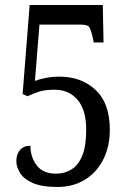

<svg xmlns="http://www.w3.org/2000/svg" viewBox="-20 -734 517 764"><path d="M208 10Q145 10 109 -6.5Q73 -23 59 -47Q45 -71 45 -93Q45 -120 59.5 -137Q74 -154 101 -154Q101 -109 126 -76Q151 -43 203 -43Q237 -43 264 -59.5Q291 -76 307 -114Q323 -152 323 -218Q323 -297 288.5 -337Q254 -377 197 -377Q158 -377 132.5 -368.5Q107 -360 90 -351L70 -360L98 -714H389L392 -565H353L348 -589Q342 -615 335.5 -625.5Q329 -636 303 -636H137L119 -412Q134 -418 160 -423.5Q186 -429 217 -429Q304 -429 360.5 -376Q417 -323 417 -218Q417 -151 391 -99.5Q365 -48 318 -19Q271 10 208 10Z"/></svg>

Font: Noto Serif Ethiopic Condensed
Style: Regular
Weight: 400
Width: 3
Designer: Monotype Design Team
Foundry: Monotype Imaging Inc.
Version: Version 2.102; ttfautohint (v1.8.4.7-5d5b)